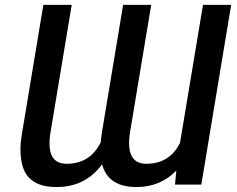

<svg xmlns="http://www.w3.org/2000/svg" viewBox="-20 -747 960 777"><path d="M393.1 -82Q325.6 9.9 209.2 9.9Q175.4 9.9 149.9 2.7Q124.3 -4.6 104.8 -21Q85.2 -37.3 75.3 -63.2Q65.3 -89.1 63.2 -126.4Q61.1 -163.7 70 -213.1L155.5 -727.3H270.2L184.7 -213.1Q163 -84.2 249.3 -84.2Q345.2 -84.2 387.8 -171.5Q389.9 -195.7 392.8 -213.1L478.3 -727.3H592L506.4 -213.1Q485.8 -84.2 572.1 -84.2Q666.5 -84.2 708.5 -168.7L801.5 -727.3H915.5L794.7 0H688.2L693.5 -56.8Q629.6 9.9 532 9.9Q417.6 9.9 393.1 -82Z"/></svg>

Font: Karasuma Gothic
Style: Medium Italic
Weight: 500
Italic angle: 9.39998°
Designer: Rasmus Andersson / Ryoko Nishizuka
Foundry: Genbu
Version: Version 1.00